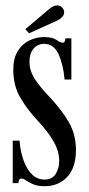

<svg xmlns="http://www.w3.org/2000/svg" viewBox="-20 -662 320 694"><path d="M141 11Q116 11 100.2 4.2Q84.5 -2.5 74.8 -9.5Q65 -16.5 57.5 -16.5Q47 -16.5 46.5 0H26V-153.5H50.5Q53.5 -115.5 64.8 -83.5Q76 -51.5 95 -32.2Q114 -13 140.5 -13Q169.5 -13 181.8 -33.8Q194 -54.5 194 -80.5Q194 -115.5 173.5 -151Q153 -186.5 117.5 -224.5Q78.5 -266 53.2 -309.2Q28 -352.5 28 -410.5Q28 -451 44 -477Q60 -503 85.5 -515.5Q111 -528 139 -528Q169.5 -528 184 -517.8Q198.5 -507.5 207 -507.5Q215.5 -507.5 216.5 -523.5H238V-374.5H213.5Q208.5 -430 191.2 -466.8Q174 -503.5 140 -503.5Q116 -503.5 101.2 -486.2Q86.5 -469 86.5 -439Q86.5 -406 106.5 -375.5Q126.5 -345 161 -309.5Q202.5 -265 228.5 -220.8Q254.5 -176.5 254.5 -119.5Q254.5 -56.5 223.2 -22.8Q192 11 141 11ZM85 -541.5 71.5 -556.5 158 -629.5Q173.5 -642.5 187 -642.5Q201 -642.5 209 -629Q212 -623.5 212 -617.5Q212 -608 203.8 -599.8Q195.5 -591.5 183 -586Z"/></svg>

Font: Imbue 50pt Medium
Style: Regular
Weight: 500
Designer: Tyler Finck
Foundry: Etcetera Type Company
Version: Version 1.102; ttfautohint (v1.8.3)